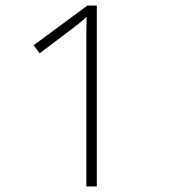

<svg xmlns="http://www.w3.org/2000/svg" viewBox="-20 -676 612 696"><path d="M331 0V-656H297L102 -512L124 -483L238 -569C263 -588 277 -599 294 -615C293 -586 293 -549 293 -492V0Z"/></svg>

Font: Noto Sans Telugu ExtraLight
Style: Regular
Weight: 200
Designer: Jelle Bosma - Monotype Design Team
Foundry: Monotype Imaging Inc.
Version: Version 2.005